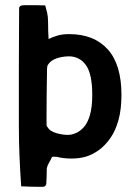

<svg xmlns="http://www.w3.org/2000/svg" viewBox="-20 -613 526 743"><path d="M450 -246Q450 -190 438.5 -148.5Q427 -107 407 -78.5Q387 -50 363 -32.5Q339 -15 313 -7Q286 1 253.5 0.5Q221 0 201 -6Q193 -6 188.5 -6.5Q184 -7 181 -5Q176 6 169.5 17Q163 28 161 39Q161 54 160.5 69.5Q160 85 159 100Q157 105 154 107.5Q151 110 142 110Q121 110 101 109.5Q81 109 62 108Q58 51 55.5 -7Q53 -65 53 -127Q53 -241 53 -355Q53 -469 54 -583Q56 -589 61.5 -591Q67 -593 75 -593Q95 -593 115 -593Q135 -593 155 -592Q159 -579 162.5 -563.5Q166 -548 166 -528Q166 -511 166.5 -494.5Q167 -478 168 -462Q182 -469 201.5 -475Q221 -481 247 -481Q344 -481 397 -422Q450 -363 450 -246ZM337 -246Q337 -327 312.5 -361Q288 -395 246 -395Q231 -395 214.5 -391.5Q198 -388 185.5 -381Q173 -374 166 -363Q162 -357 162 -347Q161 -294 160.5 -241Q160 -188 160 -136Q160 -129 160.5 -126.5Q161 -124 164 -121Q173 -105 197.5 -98Q222 -91 243 -91Q257 -91 273.5 -98Q290 -105 304.5 -121Q319 -137 328 -167.5Q337 -198 337 -246Z"/></svg>

Font: Glory Thin SemiBold
Style: Regular
Weight: 600
Version: Version 1.011